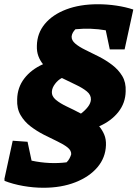

<svg xmlns="http://www.w3.org/2000/svg" viewBox="-73 -687 649 906"><path d="M132 199Q85 199 36.5 190.5Q-12 182 -53 166L-49 161H-53L-13 -23L57 -18L76 71Q160 89 241 79Q249 72 255 60.5Q261 49 263 41Q264 23 245.5 8.5Q227 -6 197.5 -20Q168 -34 134.5 -51Q101 -68 71.5 -90.5Q42 -113 24 -144Q6 -175 8 -218Q9 -274 41.5 -316.5Q74 -359 130 -384Q116 -401 108 -422.5Q100 -444 101 -471Q102 -530 138.5 -574Q175 -618 239.5 -642.5Q304 -667 389 -667Q433 -667 476.5 -660.5Q520 -654 556 -642L515 -454H445L426 -544Q357 -556 283 -549Q267 -533 265 -515Q264 -497 282 -481.5Q300 -466 330 -451.5Q360 -437 393.5 -420Q427 -403 456.5 -380.5Q486 -358 504 -328Q522 -298 520 -256Q519 -201 485.5 -158.5Q452 -116 395 -91Q410 -73 419 -51.5Q428 -30 427 -2Q425 57 387 102Q349 147 283 173Q217 199 132 199ZM172 -256Q170 -233 190.5 -216Q211 -199 243 -184Q275 -169 309 -151Q329 -166 342 -183Q355 -200 356 -217Q357 -239 337 -255.5Q317 -272 285 -287Q253 -302 219 -319Q201 -310 187 -291.5Q173 -273 172 -256Z"/></svg>

Font: Piazzolla ExtraBold
Style: Italic
Weight: 800
Italic angle: -11.3°
Designer: Juan Pablo del Peral
Foundry: Huerta Tipografica
Version: Version 1.330